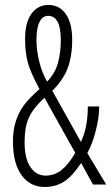

<svg xmlns="http://www.w3.org/2000/svg" viewBox="-20 -744 448 774"><path d="M225.1 -583Q225.1 -680.2 173.8 -680.2Q151.4 -680.2 139.2 -655.3Q127 -630.9 127 -583Q127 -540.5 138.7 -493.7Q150.4 -447.8 169.9 -415Q201.7 -447.8 213.4 -489.3Q225.1 -531.2 225.1 -583ZM79.1 -172.9Q79.1 -105.5 102.1 -71.3Q125.5 -36.1 164.1 -36.1Q199.7 -36.1 228 -58.6Q257.3 -82 283.2 -127.9L159.2 -350.1Q112.3 -306.2 95.7 -268.1Q79.1 -230 79.1 -172.9ZM355 0 307.1 -86.9Q270.5 -32.2 237.8 -11.7Q203.6 9.8 160.2 9.8Q100.6 9.8 66.4 -38.6Q32.2 -86.4 32.2 -173.8Q32.2 -218.8 43 -252.9Q54.2 -289.1 74.7 -317.4Q97.2 -348.6 139.2 -384.8Q102.1 -453.6 91.8 -493.2Q81.1 -534.7 81.1 -587.9Q81.1 -652.3 106.4 -688Q132.3 -724.1 175.8 -724.1Q219.7 -724.1 245.6 -687Q271 -650.9 271 -583Q271 -516.6 252.4 -468.3Q234.4 -421.4 190.9 -377.9L306.2 -171.9Q334 -229.5 334 -314.9H379.9Q379.9 -269.5 365.7 -215.3Q351.6 -161.1 332 -127L408.2 0Z"/></svg>

Font: Germano
Style: Regular
Weight: 300
Width: 3
Foundry: Ascender Corporation
Version: Version 1.10; ttfautohint (v1.5)